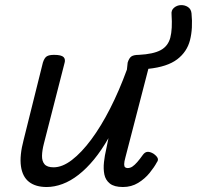

<svg xmlns="http://www.w3.org/2000/svg" viewBox="-20 -735 790 770"><path d="M167 15Q123 15 96.5 -5.5Q70 -26 64 -68.5Q58 -111 75 -175L152 -484Q158 -503 167.5 -509Q177 -515 197 -515Q226 -515 235 -506Q244 -497 238 -479L156 -159Q149 -132 148.5 -110.5Q148 -89 158.5 -76.5Q169 -64 195 -64Q230 -64 268.5 -93.5Q307 -123 346 -175.5Q385 -228 421.5 -299.5Q458 -371 489 -456L492 -484Q498 -503 507.5 -509Q517 -515 537 -515Q595 -518 624.5 -534Q654 -550 663 -584Q672 -618 668 -677Q666 -694 678 -704Q690 -714 705.5 -714.5Q721 -715 733.5 -707Q746 -699 748 -682Q754 -621 742 -574Q730 -527 690.5 -497Q651 -467 575 -459L483 -104Q478 -86 478 -76.5Q478 -67 482 -64Q486 -61 492 -61Q502 -61 511 -67Q520 -73 530.5 -85Q541 -97 553 -114Q561 -125 571 -126Q581 -127 595 -119Q608 -110 612 -101.5Q616 -93 609 -84Q599 -65 580 -41.5Q561 -18 534 -1.5Q507 15 473 15Q438 15 420.5 1Q403 -13 398.5 -35.5Q394 -58 397 -85Q400 -112 406 -137L415 -181Q387 -132 357 -95.5Q327 -59 295 -34Q263 -9 230.5 3Q198 15 167 15Z"/></svg>

Font: Playwrite IS
Style: Regular
Weight: 400
Designer: Veronika Burian, José Scaglione
Foundry: TypeTogether
Version: Version 1.002